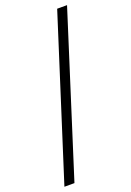

<svg xmlns="http://www.w3.org/2000/svg" viewBox="-180 -855 751 1097"><g transform="rotate(-20 196.0 -307.0)"><path d="M11 178H72L380 -792H320Z"/></g></svg>

Font: ChiuKong Gothic CL Normal
Style: Regular
Weight: 350
Designer: Ryoko NISHIZUKA 西塚涼子 (kana, bopomofo & ideographs); Paul D. Hunt (Latin, Greek & Cyrillic); Sandoll Communications 산돌커뮤니
Foundry: Adobe
Version: Version 1.300